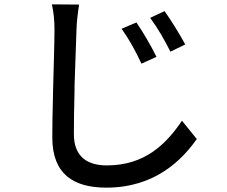

<svg xmlns="http://www.w3.org/2000/svg" viewBox="-20 -799 1040 881"><path d="M883 -161 815 -245C743 -139 646 -40 470 -40C383 -40 319 -78 319 -184C319 -239 320 -310 322 -382V-393V-404C325 -503 329 -602 331 -664C332 -700 337 -740 343 -778L218 -779C226 -745 230 -705 230 -664C230 -604 226 -482 223 -365V-353C221 -285 220 -219 220 -168C220 -1 316 62 468 62C692 62 816 -66 883 -161ZM830 -595C806 -640 762 -711 735 -748L669 -717C704 -670 733 -619 762 -562L830 -595ZM698 -538C675 -586 633 -657 606 -696L538 -667C573 -618 602 -565 629 -507L698 -538Z"/></svg>

Font: Glow Sans SC Normal Medium
Style: Regular
Weight: 600
Designer: Ryoko NISHIZUKA (kana, bopomofo & ideographs); Paul D. Hunt (Latin, Greek & Cyrillic); Sandoll Communications, Soo-young
Version: Version 0.93